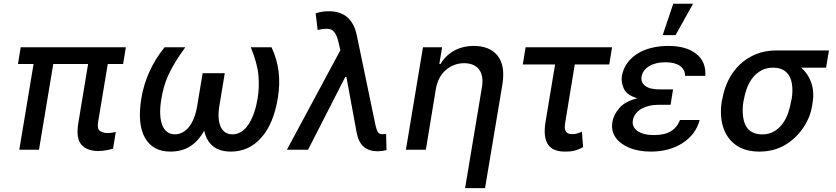

<svg xmlns="http://www.w3.org/2000/svg" viewBox="-20 -797 4449 1022"><path d="M75.6 -456.3 90.2 -545.5H649.9L635.3 -456.3H553.6L502.1 -147Q496.1 -110.8 512.4 -99.8Q528.8 -88.8 552.6 -88.8Q564.6 -88.8 576.5 -90.9Q588.4 -93 596.2 -94.5L581.7 -5.3Q566.8 -1.4 546.7 2.7Q526.6 6.7 500.7 6.7Q443.9 6.7 413.7 -26.6Q383.5 -60 396.7 -141L448.9 -456.3H263.5L187.5 0H82.7L158.7 -456.3Z M732.6 -274.9Q757.8 -424 856.2 -545.5H966.6Q935 -502.5 913 -466.3Q891 -430 876.2 -397.4Q861.5 -364.7 852.8 -333.8Q844.1 -302.9 838.8 -270.2Q831.3 -225.9 832.7 -190.9Q834.2 -155.9 843.4 -131.7Q852.6 -107.6 869.9 -94.8Q887.1 -82 910.9 -82Q932.2 -82 951.2 -92Q970.2 -101.9 985.6 -121.1Q1001.1 -140.3 1012.4 -168.7Q1023.8 -197.1 1029.8 -234L1058.6 -407.3H1176.5L1147.7 -234Q1141.7 -197.1 1143.8 -168.7Q1146 -140.3 1155 -121.1Q1164.1 -101.9 1179.7 -92Q1195.3 -82 1216.6 -82Q1238.6 -82 1256.4 -91.3Q1274.1 -100.5 1288 -115.6Q1301.8 -130.7 1312.3 -150.4Q1322.8 -170.1 1330.4 -191.1Q1338.1 -212 1343 -232.6Q1348 -253.2 1350.9 -270.2Q1361.5 -331.7 1355.5 -397.4Q1349.8 -459.9 1315 -545.5H1425.4Q1454.5 -483 1462.9 -416.5Q1471.2 -350.1 1458.8 -274.9Q1436.4 -137.8 1370.7 -63.9Q1304.7 9.9 1209.5 9.9Q1149.5 9.9 1114.3 -18.3Q1079.2 -46.5 1066.8 -101.6Q1036.6 -46.2 992 -18.1Q947.4 9.9 887.1 9.9Q793 9.9 751.4 -63.9Q709.9 -138.1 732.6 -274.9Z M1791.5 -529.1 1782.3 -570.7Q1776.3 -597.3 1767.4 -613.6Q1758.5 -630 1747.2 -637.1Q1736.2 -643.8 1715.6 -643.8Q1697.1 -643.8 1670.8 -637.4L1660.2 -725.9Q1671.5 -730.1 1689.8 -733.7Q1708.1 -737.2 1729.8 -737.2Q1852.3 -737.2 1878.9 -610.4L1979 -129.3Q1981.2 -119.3 1984 -111.2Q1986.9 -103 1989.7 -96.2Q1995.7 -82.7 2016.3 -82.7Q2020.2 -82.7 2026.1 -83.3Q2032 -83.8 2035.2 -84.2L2037.3 2.1Q2013.1 8.2 1989.7 8.2Q1944.6 8.2 1916.5 -15.6Q1888.5 -39.4 1878.6 -90.2L1823.9 -387.4H1817.8L1619.7 0H1507.1Z M2140.6 0 2231.5 -545.5H2333.5L2318.5 -456.7H2325.3Q2338.1 -478.7 2355.8 -496.3Q2373.6 -513.8 2396 -526.5Q2418.3 -539.1 2445 -545.8Q2471.6 -552.6 2502.5 -552.6Q2586.3 -552.6 2628.6 -500.7Q2670.5 -448.5 2654.1 -346.9L2561.8 204.5H2455.6L2545.5 -334.2Q2550.4 -364 2546.3 -387.4Q2542.3 -410.9 2530 -427Q2517.8 -443.2 2497.7 -451.9Q2477.6 -460.6 2450.6 -460.6Q2396 -460.6 2354 -425.1Q2311.8 -389.2 2300.1 -323.9L2246.8 0Z M2777.7 -545.5H3237.9L3223 -453.8H3039.4L2988.3 -143.1Q2984.7 -122.5 2987.2 -110.4Q2989.7 -98.4 2995.9 -92.3Q3002.1 -86.3 3011 -84.7Q3019.9 -83.1 3029.1 -83.1Q3043.3 -83.1 3055.4 -87.4Q3067.5 -91.6 3077.4 -95.9L3083.8 -14.2Q3071 -6.7 3058.9 -2Q3046.9 2.8 3035.2 5.5Q3023.4 8.2 3011.7 9.1Q3000 9.9 2987.2 9.9Q2955.6 9.9 2933.1 0.9Q2910.5 -8.2 2897.4 -27.2Q2884.2 -46.2 2880.7 -75.8Q2877.1 -105.5 2883.5 -146.3L2934.7 -453.8H2762.8Z M3239.7 -148.1Q3246.1 -185.7 3276.3 -221.2Q3306.5 -257.5 3372.9 -273.8Q3316.1 -290.5 3300.8 -324.6Q3284.8 -360.1 3290.5 -393.1Q3297.2 -431.1 3318.4 -460.6Q3339.5 -490.1 3372 -510.7Q3404.5 -531.2 3446.7 -541.9Q3489 -552.6 3538 -552.6Q3632.1 -552.6 3685.7 -510.7Q3739.3 -468.8 3734.4 -393.1H3626.8Q3626.1 -427.6 3598.9 -446.6Q3571.7 -465.6 3520.6 -465.6Q3494.3 -465.6 3472.7 -460Q3451 -454.5 3434.7 -444.4Q3418.3 -434.3 3408.2 -420.3Q3398.1 -406.2 3394.9 -389.2Q3390.3 -358.3 3414.6 -339.7Q3438.9 -321 3493.3 -321H3562.5L3549.4 -239H3480.1Q3459.9 -239 3438.2 -234.4Q3416.5 -229.8 3397.9 -219.8Q3379.3 -209.9 3365.8 -193.9Q3352.3 -177.9 3348.4 -155.5Q3345.9 -138.5 3352.3 -124.3Q3358.7 -110.1 3373 -99.8Q3387.4 -89.5 3409.6 -83.8Q3431.8 -78.1 3460.6 -78.1Q3517.4 -78.1 3550.4 -98Q3583.5 -117.9 3599.8 -158.4H3704.2Q3694.2 -119.3 3670.5 -88.1Q3646.7 -56.8 3612.6 -35Q3578.5 -13.1 3535.9 -1.6Q3493.3 9.9 3445.3 9.9Q3379.3 9.9 3330.6 -9.9Q3306.1 -20.2 3287.3 -34.1Q3268.5 -47.9 3256.6 -65.3Q3244.7 -82.7 3240.2 -103.5Q3235.8 -124.3 3239.7 -148.1ZM3507.5 -610.1 3563.6 -777H3669L3576 -610.1Z M3822.1 -258.5 3824.9 -269.9Q3834.2 -324.6 3858 -371.8Q3881.7 -419 3918.5 -453.8Q3955.3 -488.6 4003.7 -508.5Q4052.2 -528.4 4110.4 -528.4H4392.4L4377.1 -436.8H4244.3Q4262.4 -421.5 4276.1 -401.3Q4289.8 -381 4298.1 -357.1Q4306.5 -333.1 4308.4 -305.8Q4310.4 -278.4 4305 -248.6L4303.6 -238.6Q4299 -205.6 4286.2 -174.2Q4273.4 -142.8 4254.4 -115.2Q4235.4 -87.7 4210.9 -64.6Q4186.4 -41.5 4158 -24.9Q4098.7 9.9 4022.4 9.9Q3945.3 9.9 3896.3 -25.6Q3871.8 -43.3 3854.9 -67.6Q3838.1 -92 3828.8 -121.8Q3819.6 -151.6 3817.8 -186.1Q3816.1 -220.5 3822.1 -258.5ZM3936.1 -170.5Q3939.3 -150.2 3946.7 -133.9Q3954.2 -117.5 3966.6 -105.8Q3979 -94.1 3996.6 -87.9Q4014.2 -81.7 4037.3 -81.7Q4073.5 -81.7 4100.3 -97.5Q4127.1 -113.3 4145.6 -138.5Q4164.1 -163.7 4175.1 -195.3Q4186.1 -226.9 4191.1 -258.5L4193.9 -269.9Q4201.3 -314.6 4195 -352.6Q4191.8 -371.8 4184.3 -387.3Q4176.8 -402.7 4164.6 -413.7Q4152.3 -424.7 4135.1 -430.8Q4117.9 -436.8 4095.5 -436.8Q4060.4 -436.8 4033.6 -422.6Q4006.7 -408.4 3987.9 -384.9Q3969.1 -361.5 3957.4 -331.5Q3945.7 -301.5 3940.3 -269.9L3937.5 -258.5Q3929.7 -212.7 3936.1 -170.5Z"/></svg>

Font: Inter P Medium
Style: Italic
Weight: 500
Italic angle: 9.39999°
Designer: Rasmus Andersson
Foundry: rsms
Version: Version 3.018;git-588b23468